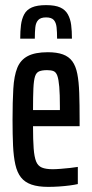

<svg xmlns="http://www.w3.org/2000/svg" viewBox="-20 -722 359 750"><path d="M168 8Q129 8 103 -1Q77 -10 62 -29Q47 -48 40 -79Q33 -110 31 -153Q29 -196 29 -254Q29 -325 32 -375.5Q35 -426 47.5 -457Q60 -488 88.5 -503Q117 -518 167 -518Q202 -518 225.5 -509.5Q249 -501 262.5 -482.5Q276 -464 282 -433.5Q288 -403 289.5 -359Q291 -315 291 -255V-229H109Q109 -175 111.5 -142Q114 -109 121 -91.5Q128 -74 143.5 -67.5Q159 -61 186 -61Q198 -61 217 -62.5Q236 -64 254.5 -66Q273 -68 284 -70V-3Q271 0 252 2.5Q233 5 211 6.5Q189 8 168 8ZM214 -272V-305Q214 -354 211.5 -383Q209 -412 204 -426Q199 -440 189.5 -444Q180 -448 164 -448Q145 -448 133.5 -443.5Q122 -439 117 -424Q112 -409 110.5 -377.5Q109 -346 109 -292H234ZM160 -702Q195 -702 215 -693Q235 -684 245 -666Q255 -648 258 -624.5Q261 -601 261 -571H203Q203 -597 201 -615.5Q199 -634 190 -644Q181 -654 160 -654Q139 -654 129.5 -644Q120 -634 118 -615.5Q116 -597 116 -571H59Q59 -601 62 -624.5Q65 -648 74.5 -666Q84 -684 104.5 -693Q125 -702 160 -702Z"/></svg>

Font: Saira UltraCondensed SemiBold
Style: Regular
Weight: 600
Width: 1
Designer: Hector Gatti with collaboration of the Omnibus-Type team
Foundry: Omnibus-Type
Version: Version 1.101